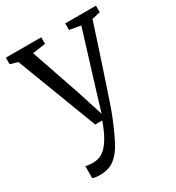

<svg xmlns="http://www.w3.org/2000/svg" viewBox="-190 -672 955 1039"><g transform="rotate(-30 287.5 -152.5)"><path d="M128 250Q114.5 250 102.2 248Q90 246 84 243V167.5Q90 170.5 103.2 172Q116.5 173.5 130 173.5Q148 173.5 167 167.8Q186 162 205.8 144.5Q225.5 127 246 92.2Q266.5 57.5 287 0H243L52 -501L5 -514V-555H226V-514L145 -502L250 -196L302 -33L352 -197L446 -502L376 -514V-555H568V-514L516 -502Q480.5 -392.5 453.8 -311.5Q427 -230.5 408 -173.2Q389 -116 376.2 -78.2Q363.5 -40.5 355.2 -18Q347 4.5 342 16Q311 92.5 283.2 144.8Q255.5 197 219.5 223.5Q183.5 250 128 250Z"/></g></svg>

Font: Merriweather Light
Style: Regular
Weight: 300
Designer: Eben Sorkin
Foundry: Eben Sorkin
Version: Version 2.100